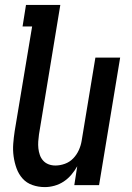

<svg xmlns="http://www.w3.org/2000/svg" viewBox="-20 -755 540 783"><path d="M163 8Q136 8 112 -0.5Q88 -9 72 -27Q56 -45 47.5 -68.5Q39 -92 35.5 -117.5Q32 -143 34 -169Q36 -195 40 -221L111 -647H72L86 -735H226L139 -207Q137 -193 136 -178.5Q135 -164 136.5 -150Q138 -136 142.5 -123Q147 -110 156 -100Q165 -90 178 -85Q191 -80 206 -80Q225 -80 244.5 -87Q264 -94 278.5 -109Q293 -124 301.5 -143Q310 -162 313 -181L369 -520H470L384 0H283L295 -77Q285 -59 271 -42.5Q257 -26 239.5 -14.5Q222 -3 202 2.5Q182 8 163 8Z"/></svg>

Font: Iosevka Term Curly SmBd Obl
Style: Regular
Weight: 600
Italic angle: -9°
Designer: Belleve Invis
Foundry: Belleve Invis
Version: Version 32.3.0